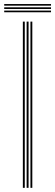

<svg xmlns="http://www.w3.org/2000/svg" viewBox="-54 -904 265 924"><path d="M92.5 0V-800H101.5V0ZM56 0V-800H65.2V0ZM74.2 0V-800H83.5V0ZM191.5 -876.8H-33.8V-884.5H191.5ZM191.5 -845H-33.8V-853H191.5ZM191.5 -860.8H-33.8V-868.8H191.5Z"/></svg>

Font: Big Shoulders Inline Display Thin Light
Style: Regular
Weight: 300
Version: Version 2.002